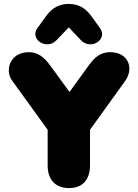

<svg xmlns="http://www.w3.org/2000/svg" viewBox="-20 -945 700 975"><path d="M330 10C400 10 437 -33 437 -105V-286L615 -533C663 -600 630 -680 540 -680C494 -680 464 -659 430 -612L333 -478L236 -611C202 -658 170 -680 126 -680C32 -680 2 -590 42 -535L222 -286V-105C222 -33 261 10 330 10ZM267 -741 329 -806 391 -741C442 -688 529 -745 488 -802L444 -863C414 -905 377 -925 329 -925C281 -925 244 -905 214 -863L170 -802C129 -745 217 -688 267 -741Z"/></svg>

Font: SN Pro Black
Style: Regular
Weight: 900
Designer: Tobias Whetton
Foundry: Supernotes
Version: Version 1.001;Glyphs 3.2 (3249)